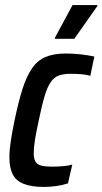

<svg xmlns="http://www.w3.org/2000/svg" viewBox="-20 -729 404 757"><path d="M153 8Q103 8 72.5 -4.5Q42 -17 29.5 -43Q17 -69 17 -109Q17 -136 22.5 -173Q28 -210 38 -257Q53 -329 69 -379Q85 -429 106.5 -460Q128 -491 160 -504.5Q192 -518 240 -518Q270 -518 300 -514.5Q330 -511 352 -506L336 -430Q320 -435 299 -436.5Q278 -438 260 -438Q231 -438 212.5 -431.5Q194 -425 180.5 -406Q167 -387 156 -350.5Q145 -314 133 -255Q123 -210 118 -178.5Q113 -147 113 -126Q113 -103 120 -91.5Q127 -80 143 -76Q159 -72 183 -72Q203 -72 225 -73.5Q247 -75 265 -80L248 -6Q227 1 202 4.5Q177 8 153 8ZM196 -576 197 -581 266 -709H364L363 -704L273 -576Z"/></svg>

Font: Saira Condensed Medium
Style: Italic
Weight: 500
Width: 3
Italic angle: -12°
Designer: Hector Gatti with collaboration of the Omnibus-Type team
Foundry: Omnibus-Type
Version: Version 1.101